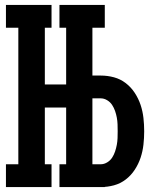

<svg xmlns="http://www.w3.org/2000/svg" viewBox="-20 -755 640 775"><path d="M403 -643H220V-735H403ZM4 0V-92H54V-643H4V-735H188V-643H161V-414H300V-321H161V-92H188V0ZM220 0V-92H403V0ZM247 0V-735H353V-450H387Q414 -450 440 -443Q466 -436 487.5 -419.5Q509 -403 524 -380Q539 -357 547.5 -331.5Q556 -306 559 -279Q562 -252 562 -225Q562 -198 559 -171Q556 -144 547.5 -118.5Q539 -93 524 -70Q509 -47 487.5 -30.5Q466 -14 440 -7Q414 0 387 0ZM387 -92Q400 -92 412.5 -99.5Q425 -107 432.5 -118.5Q440 -130 444.5 -143.5Q449 -157 451.5 -170.5Q454 -184 454.5 -197.5Q455 -211 455 -225Q455 -239 454.5 -253Q454 -267 451.5 -280.5Q449 -294 444.5 -307Q440 -320 432.5 -331.5Q425 -343 412.5 -350.5Q400 -358 387 -358H353V-92Z"/></svg>

Font: Iosevka Curly Slab SmBdEx
Style: Regular
Weight: 600
Width: 7
Monospace: yes
Designer: Belleve Invis
Foundry: Belleve Invis
Version: Version 11.1.0; ttfautohint (v1.8.3)